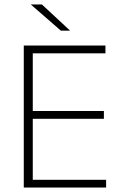

<svg xmlns="http://www.w3.org/2000/svg" viewBox="-20 -844 552 864"><path d="M127.5 0H87V-639H127.5ZM457.5 0H99.5V-35H457.5ZM447.5 -309.5H109.5V-344.5H447.5ZM454.5 -604H98.5V-639H454.5ZM295 -706.5 168.5 -824H119.5V-823L254 -706H295Z"/></svg>

Font: Anek Malayalam ExtraLight
Style: Regular
Weight: 250
Version: Version 1.003